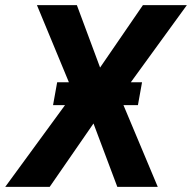

<svg xmlns="http://www.w3.org/2000/svg" viewBox="-60 -731 750 751"><path d="M479.5 -319.8H422.9L557.1 0H398.9L305.7 -248L134.3 0H-39.6L194.3 -319.8H147.5L163.6 -409.2H209.5L84.5 -710.9H240.7L331.5 -466.8L499 -710.9H670.9L451.7 -409.2H495.6Z"/></svg>

Font: RobotoInd
Style: Bold Italic
Weight: 700
Italic angle: -12°
Designer: Google
Version: Version 2.001150; 2014